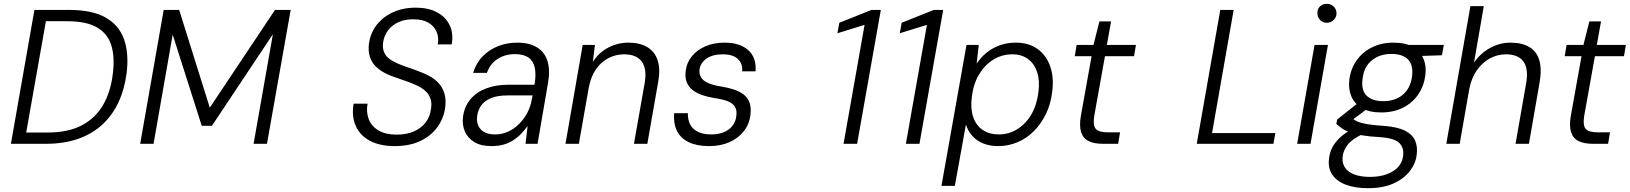

<svg xmlns="http://www.w3.org/2000/svg" viewBox="-20 -752 8522 1004"><path d="M37 0 160 -700H343Q461 -700 531 -661Q601 -622 628 -548Q655 -474 642 -369Q631 -284 599 -216Q567 -148 514 -99.5Q461 -51 387 -25.5Q313 0 219 0ZM117 -59H229Q336 -59 407.5 -96.5Q479 -134 519 -203Q559 -272 570 -367Q581 -454 562 -515Q543 -576 487.5 -608.5Q432 -641 331 -641H220Z M713 0 836 -700H917L1077 -189L1418 -700H1500L1376 0H1306L1407 -573L1088 -94H1035L883 -571L783 0Z M2044 12Q1967 12 1915 -15.5Q1863 -43 1840.5 -93Q1818 -143 1829 -210H1902Q1894 -165 1908.5 -128Q1923 -91 1960 -69.5Q1997 -48 2053 -48Q2107 -48 2146 -65.5Q2185 -83 2207.5 -114Q2230 -145 2234 -185Q2239 -216 2230 -239Q2221 -262 2202.5 -278Q2184 -294 2158 -306Q2132 -318 2101.5 -328.5Q2071 -339 2040 -350Q1965 -376 1933.5 -417.5Q1902 -459 1909 -521Q1916 -577 1948.5 -620Q1981 -663 2034 -687.5Q2087 -712 2155 -712Q2219 -712 2264.5 -688Q2310 -664 2331 -621Q2352 -578 2342 -520H2269Q2276 -557 2262.5 -587Q2249 -617 2219 -634Q2189 -651 2144 -651Q2099 -652 2064.5 -636.5Q2030 -621 2009 -593Q1988 -565 1983 -528Q1980 -500 1988 -480Q1996 -460 2014 -446Q2032 -432 2057 -421Q2082 -410 2112 -400Q2142 -390 2175 -377Q2208 -365 2234.5 -349Q2261 -333 2279 -311Q2297 -289 2305 -259Q2313 -229 2308 -190Q2301 -135 2268 -88.5Q2235 -42 2178.5 -15Q2122 12 2044 12Z M2551 12Q2494 12 2459.5 -9.5Q2425 -31 2410.5 -65.5Q2396 -100 2401 -140Q2408 -195 2440 -233Q2472 -271 2523 -290Q2574 -309 2639 -309H2775Q2784 -362 2776.5 -397.5Q2769 -433 2743.5 -451Q2718 -469 2673 -469Q2622 -469 2583 -444.5Q2544 -420 2526 -371H2454Q2470 -423 2504.5 -458Q2539 -493 2585.5 -511Q2632 -529 2683 -529Q2751 -529 2791 -502.5Q2831 -476 2844 -429Q2857 -382 2846 -320L2791 0H2728L2739 -93Q2725 -74 2707.5 -55Q2690 -36 2667 -20.5Q2644 -5 2615 3.5Q2586 12 2551 12ZM2570 -49Q2606 -49 2638 -64Q2670 -79 2695.5 -105Q2721 -131 2737.5 -162.5Q2754 -194 2760 -228L2765 -253H2634Q2583 -253 2549 -239.5Q2515 -226 2497 -201.5Q2479 -177 2475 -144Q2470 -102 2494 -75.5Q2518 -49 2570 -49Z M2937 0 3027 -517H3091L3080 -428Q3111 -477 3160.5 -503Q3210 -529 3267 -529Q3326 -529 3365 -505.5Q3404 -482 3419 -436.5Q3434 -391 3422 -325L3365 0H3295L3351 -317Q3364 -392 3336 -430Q3308 -468 3243 -468Q3200 -468 3161.5 -448Q3123 -428 3096.5 -390Q3070 -352 3059 -295L3007 0Z M3688 12Q3624 12 3581.5 -8.5Q3539 -29 3520 -67.5Q3501 -106 3505 -160H3577Q3576 -128 3588 -103Q3600 -78 3628 -63.5Q3656 -49 3699 -49Q3736 -49 3764.5 -60.5Q3793 -72 3810 -94Q3827 -116 3830 -143Q3835 -175 3823 -194Q3811 -213 3784.5 -223Q3758 -233 3717 -239Q3680 -245 3650 -255.5Q3620 -266 3599.5 -283Q3579 -300 3570 -325Q3561 -350 3566 -383Q3571 -425 3598 -458Q3625 -491 3669 -510Q3713 -529 3770 -529Q3848 -529 3892 -490.5Q3936 -452 3931 -379H3861Q3864 -420 3838 -444Q3812 -468 3760 -468Q3707 -468 3675 -446Q3643 -424 3638 -390Q3635 -367 3645 -349Q3655 -331 3680.5 -319Q3706 -307 3749 -300Q3787 -294 3817.5 -284Q3848 -274 3869 -257.5Q3890 -241 3899.5 -215Q3909 -189 3904 -150Q3898 -101 3868.5 -64.5Q3839 -28 3793 -8Q3747 12 3688 12Z M4391 0 4501 -622 4359 -578 4369 -633 4537 -700H4586L4462 0Z M4717 0 4827 -622 4685 -578 4695 -633 4863 -700H4912L4788 0Z M4903 220 5034 -517H5098L5087 -419Q5107 -450 5137 -475Q5167 -500 5206 -514.5Q5245 -529 5292 -529Q5360 -529 5406 -495.5Q5452 -462 5472 -404Q5492 -346 5482 -272Q5475 -210 5450.5 -158.5Q5426 -107 5388.5 -68.5Q5351 -30 5302.5 -9Q5254 12 5199 12Q5157 12 5122.5 -1.5Q5088 -15 5065 -40.5Q5042 -66 5031 -101L4973 220ZM5203 -49Q5255 -49 5299.5 -76.5Q5344 -104 5373 -153.5Q5402 -203 5410 -270Q5418 -330 5403.5 -374.5Q5389 -419 5355.5 -443.5Q5322 -468 5274 -468Q5219 -468 5174 -440Q5129 -412 5099.5 -362.5Q5070 -313 5062 -246Q5054 -186 5068.5 -141.5Q5083 -97 5118 -73Q5153 -49 5203 -49Z M5748 0Q5702 0 5673 -14Q5644 -28 5633.5 -60.5Q5623 -93 5632 -146L5688 -458H5600L5610 -517H5698L5729 -640H5790L5768 -517H5920L5910 -458H5758L5702 -146Q5694 -96 5710 -78Q5726 -60 5774 -60H5837L5827 0Z M6238 0 6361 -700H6431L6318 -56H6649L6639 0Z M6763 0 6854 -517H6924L6833 0ZM6918 -633Q6897 -633 6883 -647.5Q6869 -662 6869 -683Q6868 -705 6882.5 -718.5Q6897 -732 6918 -732Q6939 -732 6953.5 -718.5Q6968 -705 6969 -683Q6969 -662 6954 -647.5Q6939 -633 6918 -633Z M7133 232Q7066 232 7018 214Q6970 196 6946.5 161Q6923 126 6930 76Q6933 47 6946.5 20Q6960 -7 6987 -32.5Q7014 -58 7057 -80L7108 -52Q7052 -26 7028 4Q7004 34 7001 67Q6997 100 7013 124Q7029 148 7062.5 160.5Q7096 173 7143 173Q7217 173 7264.5 143Q7312 113 7317 62Q7323 22 7297.5 -4Q7272 -30 7194 -35Q7139 -38 7102 -44.5Q7065 -51 7039.5 -60Q7014 -69 6997.5 -80.5Q6981 -92 6968 -104L6972 -127L7082 -214L7142 -192L7027 -107L7040 -140Q7052 -132 7063.5 -124.5Q7075 -117 7092 -111.5Q7109 -106 7138 -101.5Q7167 -97 7213 -94Q7286 -89 7326 -69Q7366 -49 7380 -16.5Q7394 16 7388 58Q7383 103 7352 143Q7321 183 7266.5 207.5Q7212 232 7133 232ZM7202 -164Q7140 -164 7101 -187Q7062 -210 7046 -249Q7030 -288 7036 -336Q7043 -392 7073.5 -435.5Q7104 -479 7153.5 -504Q7203 -529 7267 -529Q7330 -529 7368.5 -506.5Q7407 -484 7423.5 -445Q7440 -406 7433 -356Q7426 -302 7396.5 -258.5Q7367 -215 7317.5 -189.5Q7268 -164 7202 -164ZM7213 -223Q7276 -223 7316 -257Q7356 -291 7364 -354Q7371 -413 7342.5 -441.5Q7314 -470 7256 -470Q7195 -470 7153.5 -436.5Q7112 -403 7105 -339Q7097 -281 7126 -252Q7155 -223 7213 -223ZM7340 -457 7329 -517H7530L7520 -463Z M7543 0 7669 -720H7739L7688 -425Q7722 -474 7772.5 -501.5Q7823 -529 7878 -529Q7938 -529 7976.5 -506.5Q8015 -484 8029 -438Q8043 -392 8031 -322L7975 0H7905L7960 -314Q7974 -392 7946.5 -430Q7919 -468 7855 -468Q7810 -468 7770 -446Q7730 -424 7702 -383.5Q7674 -343 7663 -286L7613 0Z M8310 0Q8264 0 8235 -14Q8206 -28 8195.5 -60.5Q8185 -93 8194 -146L8250 -458H8162L8172 -517H8260L8291 -640H8352L8330 -517H8482L8472 -458H8320L8264 -146Q8256 -96 8272 -78Q8288 -60 8336 -60H8399L8389 0Z"/></svg>

Font: DM Sans 11pt Light
Style: Italic
Weight: 300
Italic angle: -10°
Version: Version 4.004;gftools[0.9.30]